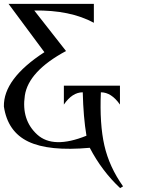

<svg xmlns="http://www.w3.org/2000/svg" viewBox="-20 -752 730 986"><path d="M612 205C564.7 138.3 532.7 68.3 516 -5C499.3 -78.3 493.3 -169.3 498 -278C534 -278 566.7 -257 596 -215V-312H308V-215C336.7 -257 369 -278 405 -278C407 -192.7 413.3 -118.3 424 -55C310 -9 225.7 -11 171 -61C116.3 -111 95.2 -177.7 107.5 -261C119.8 -344.3 190.3 -420.7 319 -490L156 -698C278.7 -700 380.7 -679 462 -635V-732H24L208 -484C67.3 -392.7 -2 -299.7 0 -205C12.7 -119 54.3 -59 125 -25C195.7 9 301 19.7 441 7C482.3 86.3 534.3 155.3 597 214Z"/></svg>

Font: Neocyr
Style: Regular
Weight: 400
Designer: Viktar Palstsiuk <vipals@gmail.com>
Version: 1.00